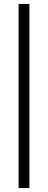

<svg xmlns="http://www.w3.org/2000/svg" viewBox="-20 -720 245 980"><path d="M75 -700H130V240H75Z"/></svg>

Font: Oranienbaum
Style: Regular
Weight: 400
Designer: Oleg Pospelov and Jovanny Lemonad
Foundry: Oleg Pospelov and jovanny Lemonad
Version: Version 1.001; ttfautohint (v0.91) -l 8 -r 50 -G 200 -x 0 -w